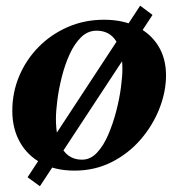

<svg xmlns="http://www.w3.org/2000/svg" viewBox="-20 -586 649 677"><path d="M120.8 70.6 77.2 39 474.2 -566 517.8 -533.4ZM242.6 15.6Q175.4 15.6 126.2 -10.8Q77 -37.2 50.2 -84.9Q23.4 -132.6 23.4 -195.4Q23.4 -260 47.8 -317.9Q72.2 -375.8 116 -420.3Q159.8 -464.8 218.8 -490.6Q277.8 -516.4 346.6 -516.4Q413.8 -516.4 462.8 -491.8Q511.8 -467.2 538.6 -423.3Q565.4 -379.4 565.4 -320.2Q565.4 -262.6 542.1 -203.2Q518.8 -143.8 476 -94.2Q433.2 -44.6 373.9 -14.5Q314.6 15.6 242.6 15.6ZM269.2 -23Q299 -23 322.1 -47.7Q345.2 -72.4 361.9 -111.5Q378.6 -150.6 390 -194.7Q401.4 -238.8 406.5 -278.2Q411.6 -317.6 411.6 -342.2Q411.6 -407.6 388.4 -442.7Q365.2 -477.8 320.6 -477.8Q289.4 -477.8 265.8 -454.6Q242.2 -431.4 225.5 -394.6Q208.8 -357.8 198.1 -315.4Q187.4 -273 182.3 -233.6Q177.2 -194.2 177.2 -166.6Q177.2 -97.8 200.6 -60.4Q224 -23 269.2 -23Z"/></svg>

Font: Wittgenstein
Style: Italic
Weight: 400
Italic angle: -11°
Designer: Jörg Drees
Foundry: Jörg Drees
Version: Version 1.500